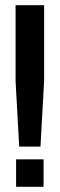

<svg xmlns="http://www.w3.org/2000/svg" viewBox="-20 -720 230 740"><path d="M54 -155 40 -408V-700H150V-408L136 -155ZM148 -106V0H42V-106Z"/></svg>

Font: Adderley Bold
Style: Regular
Weight: 700
Designer: gorohovskiy
Version: Version 1.003 November 13, 2017